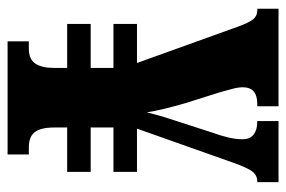

<svg xmlns="http://www.w3.org/2000/svg" viewBox="-144 -610 754 506"><g transform="rotate(90 233.0 -357.0)"><path d="M89 0V-56H108Q136 -56 147.5 -73Q159 -90 159 -122V-157H43V-219H159V-279H43V-341H146L51 -605Q40 -636 31 -647Q22 -658 8 -658H3V-714H260V-658H254Q210 -658 210 -620Q210 -608 214 -593Q218 -578 223 -560L252 -468Q261 -437 267 -412Q273 -387 276 -367Q280 -383 284.5 -399Q289 -415 296 -436L329 -538Q337 -560 342 -580.5Q347 -601 347 -619Q347 -639 334.5 -648.5Q322 -658 301 -658H299V-714H460V-658H458Q441 -658 430.5 -643Q420 -628 404 -581L319 -341H433V-279H316V-219H433V-157H316V-123Q316 -88 328 -72Q340 -56 368 -56H387V0Z"/></g></svg>

Font: Noto Serif Armenian ExtraCondensed Black
Style: Regular
Weight: 900
Width: 2
Designer: Monotype Design Team
Foundry: Monotype Imaging Inc.
Version: Version 2.008; ttfautohint (v1.8.4.7-5d5b)